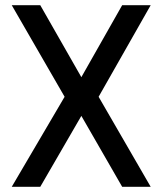

<svg xmlns="http://www.w3.org/2000/svg" viewBox="-20 -714 621 734"><path d="M134 -694 291 -419 447 -694H556L357 -344L556 0H447L291 -271L134 0H25L227 -344L25 -694Z"/></svg>

Font: TitilliumText22L Lt
Style: Medium
Weight: 500
Designer: Campivisivi
Foundry: Campivisivi
Version: 1.000